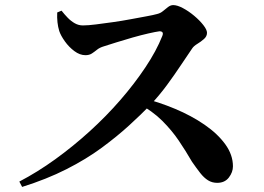

<svg xmlns="http://www.w3.org/2000/svg" viewBox="-20 -730 1040 755"><path d="M56 -16Q127 -53 197 -103.5Q267 -154 332.5 -213.5Q398 -273 453.5 -337Q509 -401 552 -465.5Q595 -530 618 -588Q626 -607 607 -607Q592 -605 563.5 -598.5Q535 -592 501.5 -582.5Q468 -573 438 -563.5Q408 -554 389 -548Q372 -543 361.5 -534.5Q351 -526 341 -519.5Q331 -513 316 -513Q294 -513 272.5 -529Q251 -545 235 -567.5Q219 -590 213 -608Q208 -624 206 -642.5Q204 -661 205 -681L222 -688Q233 -674 246 -660.5Q259 -647 274 -638.5Q289 -630 306 -630Q326 -630 357.5 -634Q389 -638 424.5 -643Q460 -648 494.5 -654.5Q529 -661 556.5 -666Q584 -671 598 -675Q611 -678 621 -686.5Q631 -695 641 -702.5Q651 -710 661 -710Q677 -710 699.5 -698Q722 -686 743.5 -668Q765 -650 779.5 -631.5Q794 -613 794 -601Q794 -587 782 -576.5Q770 -566 756 -557.5Q742 -549 736 -540Q718 -514 692.5 -475.5Q667 -437 636.5 -395.5Q606 -354 570 -316Q536 -281 488.5 -237.5Q441 -194 380 -149Q319 -104 241 -64.5Q163 -25 67 5ZM834 -11Q814 -11 798 -21Q782 -31 767.5 -49.5Q753 -68 735 -94Q710 -137 683 -177Q656 -217 618 -255Q580 -293 520 -326L536 -346Q604 -329 668.5 -302Q733 -275 784.5 -239.5Q836 -204 866 -162.5Q896 -121 896 -76Q896 -53 880 -32Q864 -11 834 -11Z"/></svg>

Font: Noto Serif SC ExtraLight
Style: Bold
Weight: 700
Version: Version 2.002-H1;hotconv 1.1.0;makeotfexe 2.6.0